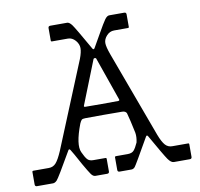

<svg xmlns="http://www.w3.org/2000/svg" viewBox="-81 -825 949 911"><g transform="rotate(-10 393.0 -369.5)"><path d="M393.1 -545.9 311 -338.9Q307.1 -331.1 315.9 -331.1Q394 -330.1 474.1 -331.1Q481.9 -331.1 480 -337.9L407.2 -545.9Q406.2 -550.8 400.4 -550.8Q394.5 -550.8 393.1 -545.9ZM503.9 -738.8H575.2Q585 -738.8 585 -729V-668.9Q585 -664.1 580.1 -664.1H513.2Q492.2 -664.1 477.1 -647.5Q461.9 -630.9 461.9 -612.3Q461.9 -593.8 476.1 -555.2L628.9 -141.1Q642.6 -105 656.2 -89.8Q669.9 -74.7 690.9 -75.2H766.1Q771 -75.2 771 -69.8V-9.8Q771 0 761.2 0H684.1Q670.9 0 656.2 -21Q641.6 -42 585 -142.1Q580.1 -149.9 575.2 -142.1Q504.4 -17.6 497.1 -8.8Q489.7 0 480 0H422.9Q413.1 0 413.1 -9.8V-69.8Q413.1 -74.7 418 -75.2H475.1Q495.1 -75.2 504.9 -85.9Q514.6 -96.7 525.9 -122.1Q531.7 -147.9 528.3 -168.5Q524.4 -189.5 515.6 -226.6Q506.8 -263.7 505.4 -266.6Q500.5 -277.3 484.9 -277.8Q394 -278.8 306.2 -277.8Q293 -277.8 288.6 -273.4Q284.2 -269 278.8 -256.8Q241.7 -159.7 259.8 -122.1Q271 -97.2 280.8 -85.9Q290.5 -74.7 311 -75.2H368.2Q373 -75.2 373 -69.8V-9.8Q373 0 362.8 0H306.2Q294.9 0 285.2 -14.2Q275.4 -28.3 254.4 -64.9Q233.4 -101.6 226.1 -116.2Q217.8 -130.4 211.9 -140.1Q206.1 -149.9 201.2 -142.1Q130.9 -19.5 121.1 -9.8Q111.3 0 102.1 0H24.9Q15.1 0 15.1 -9.8V-69.8Q15.1 -74.7 20 -75.2H95.2Q116.2 -75.2 129.9 -90.8Q143.6 -106.4 160.2 -145L330.1 -559.1Q341.8 -589.8 341.8 -609.4Q341.8 -628.9 326.7 -646.5Q311 -664.1 291 -664.1H213.9Q209 -664.1 209 -668.9V-729Q209 -738.8 219.2 -738.8H299.8Q311 -738.8 323.2 -722.2Q335.4 -705.6 397 -597.2Q401.9 -589.4 407.2 -597.2Q418.5 -616.2 444.3 -662.1Q470.2 -708 481.4 -723.6Q492.7 -739.3 503.9 -738.8Z"/></g></svg>

Font: BrevierViennese-Regular
Style: Regular
Weight: 400
Designer: Johannes Lang & Ellmer Stefan
Foundry: Johannes Lang & Ellmer Stefan
Version: Version 1.001;PS 001.001;hotconv 1.0.70;makeotf.lib2.5.58329